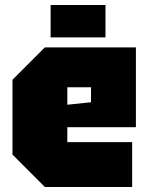

<svg xmlns="http://www.w3.org/2000/svg" viewBox="-20 -750 595 770"><path d="M30 -130V-430L160 -560H525V-240H250V-180H510V0H160ZM250 -330 345 -340V-400H250ZM183 -600V-730H403V-600Z"/></svg>

Font: Tektur SemiCondensed Black
Style: Regular
Weight: 900
Width: 4
Designer: Adam Jagosz
Foundry: Adam Jagosz
Version: Version 1.005;gftools[0.9.30]